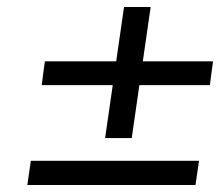

<svg xmlns="http://www.w3.org/2000/svg" viewBox="-20 -549 630 548"><path d="M99 -306 108 -374H588L579 -306ZM58 -21 68 -90H548L538 -21ZM280 -155 334 -529H410L356 -155Z"/></svg>

Font: Lexend Light
Style: Italic
Weight: 300
Italic angle: -8.13011°
Designer: Bonnie Shaver-Troup, Thomas Jockin
Foundry: Lexend
Version: Version 1.007